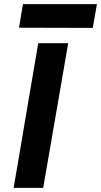

<svg xmlns="http://www.w3.org/2000/svg" viewBox="-20 -909 489 929"><path d="M72 -775 91 -889H449L429 -774ZM165 -700H310L189 0H46Z"/></svg>

Font: Jost* 600 Semi
Style: Italic
Weight: 600
Italic angle: -10°
Version: Version 3.500